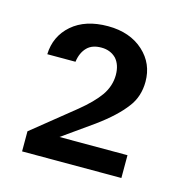

<svg xmlns="http://www.w3.org/2000/svg" viewBox="-65 -771 460 480"><g transform="rotate(15 165.0 -531.0)"><path d="M113 -411C113 -411 192 -467 192 -467C192 -467 192 -467 192 -467C225 -491 248 -513 263 -533C278 -552 285 -575 285 -600C285 -600 285 -600 285 -600C285 -631 274 -657 251 -678C228 -699 197 -710 159 -710C159 -710 159 -710 159 -710C120 -710 89 -700 66 -680C43 -660 31 -634 30 -603C30 -603 103 -603 103 -603C103 -603 103 -603 103 -603C105 -619 111 -632 120 -641C129 -650 141 -654 157 -654C157 -654 157 -654 157 -654C172 -654 185 -649 195 -639C204 -629 209 -615 209 -597C209 -597 209 -597 209 -597C209 -578 203 -560 192 -544C180 -527 163 -510 141 -492C141 -492 32 -404 32 -404C32 -404 32 -352 32 -352C32 -352 289 -352 289 -352C289 -352 289 -411 289 -411C289 -411 113 -411 113 -411Z"/></g></svg>

Font: Girnar Poppins
Style: Regular
Weight: 500
Designer: Ninad Kale (Devanagari), Jonny Pinhorn (Latin)
Foundry: Indian Type Foundry
Version: ""